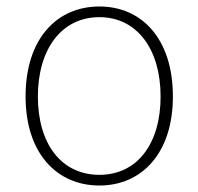

<svg xmlns="http://www.w3.org/2000/svg" viewBox="-20 -560 613 593"><path d="M287 13C417 13 514 -86 514 -262C514 -441 417 -540 287 -540C156 -540 59 -441 59 -262C59 -86 156 13 287 13ZM287 -20C170 -20 97 -115 97 -262C97 -408 170 -507 287 -507C403 -507 476 -408 476 -262C476 -115 403 -20 287 -20Z"/></svg>

Font: Noto Sans JP Thin
Style: Regular
Weight: 100
Designer: Ryoko NISHIZUKA 西塚涼子 (kana, bopomofo & ideographs); Paul D. Hunt (Latin, Greek & Cyrillic); Sandoll Communications 산돌커뮤니
Foundry: Adobe
Version: Version 2.004;hotconv 1.0.118;makeotfexe 2.5.65603